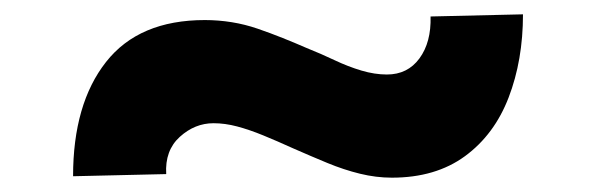

<svg xmlns="http://www.w3.org/2000/svg" viewBox="-20 -487 835 268"><path d="M527 -239Q505 -239 482.5 -244.5Q460 -250 437 -259.5Q414 -269 389 -280Q367 -290 347.5 -298Q328 -306 311 -310.5Q294 -315 278 -315Q252 -315 231 -296Q210 -277 212 -244L82 -241Q82 -342 128 -400.5Q174 -459 266 -459Q285 -459 303.5 -456Q322 -453 339.5 -447Q357 -441 374.5 -434Q392 -427 408 -420Q428 -412 447 -403Q466 -394 484.5 -388.5Q503 -383 520 -383Q549 -383 565.5 -405.5Q582 -428 581 -464L710 -467Q710 -403 690 -351Q670 -299 629 -269Q588 -239 527 -239Z"/></svg>

Font: Lexend Peta
Style: Bold
Weight: 700
Designer: Bonnie Shaver-Troup, Thomas Jockin
Foundry: Lexend
Version: Version 1.007